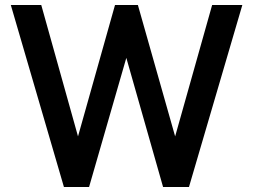

<svg xmlns="http://www.w3.org/2000/svg" viewBox="-20 -743 1006 763"><path d="M943 -723H823L676 -201L528 -723H437L290 -201L144 -723H23L234 0H334L482 -513L628 0H731Z"/></svg>

Font: United Sans SemiBold
Style: Regular
Weight: 600
Designer: Pablo Impallari, Rodrigo Fuenzalida (Modified by Dan O. Williams)
Version: Version 1.000;PS 001.000;hotconv 1.0.88;makeotf.lib2.5.64775